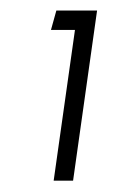

<svg xmlns="http://www.w3.org/2000/svg" viewBox="-20 -744 240 356"><path d="M79.5 -409 119 -688.5H74.5L84.5 -724.5H160L115.5 -409Z"/></svg>

Font: Urbanist Thin
Style: Italic
Weight: 100
Italic angle: -8°
Designer: Corey Hu
Foundry: Corey Hu
Version: Version 1.321; ttfautohint (v1.8.4.7-5d5b)